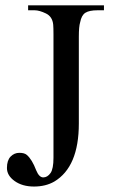

<svg xmlns="http://www.w3.org/2000/svg" viewBox="-20 -682 429 717"><path d="M80.1 -103.5Q99.6 -86.9 115.2 -45.9Q126 -19.5 141.6 -19.5Q157.2 -19.5 168.9 -36.1Q179.7 -51.8 179.7 -92.8V-554.7Q179.7 -578.1 178.7 -589.8Q175.8 -620.1 151.4 -631.8Q127 -643.6 109.4 -643.6H85V-662.1H368.2V-643.6H343.8Q313.5 -643.6 298.8 -634.3Q284.2 -625 279.3 -598.6Q274.4 -583 274.4 -544.9V-220.7Q274.4 -58.6 182.6 -3.9Q150.4 14.6 106.9 14.6Q63.5 14.6 34.7 -5.9Q5.9 -26.4 5.9 -54.7Q5.9 -83 19.5 -97.2Q33.2 -111.3 52.2 -111.3Q71.3 -111.3 80.1 -103.5Z"/></svg>

Font: Menaion Unicode
Style: Regular
Weight: 400
Designer: Aleksandr Andreev
Foundry: Ponomar Technologies, Inc.
Version: 2.0